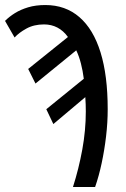

<svg xmlns="http://www.w3.org/2000/svg" viewBox="-28 -743 501 763"><path d="M262 0Q285 -72 299 -148.5Q313 -225 313 -300Q313 -314 312.5 -328.5Q312 -343 311 -357L184 -250L156 -309L305 -430Q301 -462 293.5 -491Q286 -520 275 -543L113 -411L84 -469L242 -596Q224 -621 200 -633.5Q176 -646 147 -646Q107 -646 77 -629.5Q47 -613 30 -594L-8 -660Q9 -677 31.5 -691Q54 -705 84 -714Q114 -723 152 -723Q232 -723 287.5 -675Q343 -627 371.5 -535Q400 -443 400 -309Q400 -256 393.5 -201Q387 -146 376 -94.5Q365 -43 350 0Z"/></svg>

Font: Noto Sans Display Condensed
Style: Regular
Weight: 400
Width: 3
Designer: Monotype Design Team
Foundry: Monotype Imaging Inc.
Version: Version 2.003